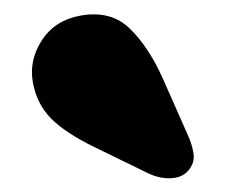

<svg xmlns="http://www.w3.org/2000/svg" viewBox="-20 -778 320 272"><path d="M211 -666 245.5 -588Q252.5 -573 254.2 -559.8Q256 -546.5 246 -535.5Q237 -526 221.8 -525.5Q206.5 -525 192 -531.5L114 -569.5Q72 -590 52 -610.5Q32 -631 26.5 -661.5Q21 -693 39.5 -721.2Q58 -749.5 94.5 -756Q137.5 -763.5 164.2 -737.2Q191 -711 211 -666Z"/></svg>

Font: Fraunces SuperSoft 9pt
Style: Regular
Weight: 900
Version: Version 1.000;[b76b70a41]